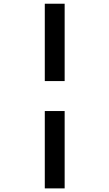

<svg xmlns="http://www.w3.org/2000/svg" viewBox="-20 -832 602 1057"><path d="M226.6 -385.7V-811.5H335.9V-385.7ZM226.6 205.1V-220.7H335.9V205.1Z"/></svg>

Font: Reddit Mono
Style: Bold
Weight: 700
Designer: Stephen Hutchings
Foundry: Reddit
Version: Version 1.009